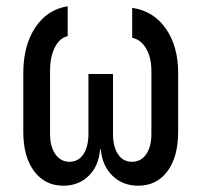

<svg xmlns="http://www.w3.org/2000/svg" viewBox="-20 -580 640 610"><path d="M181 10Q123 10 88.5 -36Q54 -82 54 -161V-348Q54 -435 92 -492.5Q130 -550 195 -560V-465Q170 -460 154.5 -430Q139 -400 139 -354V-155Q139 -114 156 -90Q173 -66 201 -66Q229 -66 245 -90Q261 -114 261 -155V-345H339V-155Q339 -114 355 -90Q371 -66 399 -66Q428 -66 444.5 -90Q461 -114 461 -155V-354Q461 -397 444.5 -425.5Q428 -454 400 -460V-555Q468 -545 507 -489Q546 -433 546 -348V-161Q546 -82 512 -36Q478 10 419 10Q370 10 337.5 -21.5Q305 -53 300 -106H298Q294 -53 262 -21.5Q230 10 181 10Z"/></svg>

Font: JetBrainsMonoNL NF
Style: Regular
Weight: 400
Designer: Philipp Nurullin, Konstantin Bulenkov
Foundry: JetBrains
Version: Version 2.304; ttfautohint (v1.8.4.7-5d5b);Nerd Fonts 3.2.1